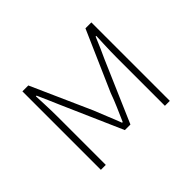

<svg xmlns="http://www.w3.org/2000/svg" viewBox="-108 -653 827 827"><g transform="rotate(-45 306.0 -239.0)"><path d="M96 0V-478H132L254 -204Q266 -173 279 -142Q292 -111 304 -79H308Q322 -111 335.5 -142Q349 -173 360 -204L480 -478H516V0H486V-292Q486 -310 486.5 -331Q487 -352 488 -375.5Q489 -399 490 -422H486Q476 -397 465.5 -373.5Q455 -350 444 -326L324 -48H290L168 -326Q158 -350 147.5 -373.5Q137 -397 126 -422H122Q123 -399 124 -375.5Q125 -352 125.5 -331Q126 -310 126 -292V0Z"/></g></svg>

Font: Source Sans 3 Variable
Style: Regular
Weight: 200
Designer: Paul D. Hunt
Foundry: Adobe Systems Incorporated
Version: Version 3.026